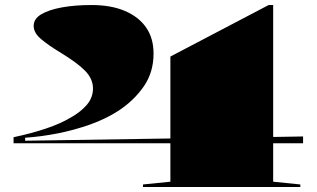

<svg xmlns="http://www.w3.org/2000/svg" viewBox="-20 -744 1260 764"><path d="M34 -174V-198Q105 -213 163 -232.5Q221 -252 261 -276Q302 -299 326 -327.5Q350 -356 350 -392Q350 -430 319 -462Q288 -494 217 -537Q174 -563 144 -588Q114 -613 114 -641Q114 -669 144 -687Q174 -705 226 -714.5Q278 -724 344 -724Q422 -724 477 -700.5Q532 -677 561.5 -634.5Q591 -592 591 -531Q591 -457 553 -401.5Q515 -346 454 -305Q402 -271 338.5 -248.5Q275 -226 208.5 -213Q142 -200 80 -196V-184L658 -193V-519L1049 -724H1067V-199L1186 -201V-174H1067V-21L1175 -10V0H549V-10L658 -21V-174Z"/></svg>

Font: Kalnia Expanded SemiBold
Style: Regular
Weight: 600
Width: 7
Designer: Frida Medrano
Foundry: Frida Medrano
Version: Version 1.105